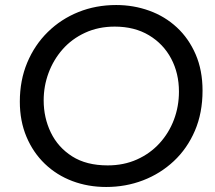

<svg xmlns="http://www.w3.org/2000/svg" viewBox="-20 -733 856 765"><path d="M403 12Q331 12 268.5 -11.5Q206 -35 159 -80Q112 -125 85.5 -188Q59 -251 59 -328Q59 -413 88.5 -483.5Q118 -554 170.5 -605.5Q223 -657 292.5 -685Q362 -713 443 -713Q512 -713 574.5 -690.5Q637 -668 684.5 -624Q732 -580 759.5 -516.5Q787 -453 787 -372Q787 -283 756.5 -212Q726 -141 672.5 -91Q619 -41 550 -14.5Q481 12 403 12ZM409 -74Q473 -74 525.5 -97.5Q578 -121 615.5 -162Q653 -203 673 -256Q693 -309 693 -368Q693 -441 662 -499.5Q631 -558 573.5 -592.5Q516 -627 437 -627Q372 -627 319 -602.5Q266 -578 229.5 -536.5Q193 -495 173.5 -442.5Q154 -390 154 -333Q154 -264 182.5 -205Q211 -146 267.5 -110Q324 -74 409 -74Z"/></svg>

Font: MuseoModerno
Style: Italic
Weight: 400
Italic angle: -9°
Designer: Pablo Cosgaya, Héctor Gatti, Marcela Romero, and the Authors of The MuseoModerno Project.
Foundry: Omnibus-Type Team
Version: Version 1.003